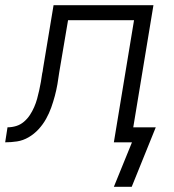

<svg xmlns="http://www.w3.org/2000/svg" viewBox="-53 -550 673 742"><path d="M456 172H387L457 0H387L465 -472H210L176 -271Q173 -248 169 -225Q165 -202 159 -179.5Q153 -157 145 -134.5Q137 -112 125 -90.5Q113 -69 96 -50.5Q79 -32 57.5 -19.5Q36 -7 13 -3.5Q-10 0 -33 0L-24 -58Q-7 -58 9.5 -63Q26 -68 39.5 -79.5Q53 -91 62.5 -105.5Q72 -120 79 -136Q86 -152 90.5 -168.5Q95 -185 98.5 -201Q102 -217 105 -233.5Q108 -250 110 -266Q111 -271 112 -275Q113 -279 113 -283L154 -530H540L462 -58H549Z"/></svg>

Font: Iosevka Curly Light Extended
Style: Italic
Weight: 300
Width: 7
Italic angle: -9°
Monospace: yes
Designer: Belleve Invis
Foundry: Belleve Invis
Version: Version 11.1.0; ttfautohint (v1.8.3)